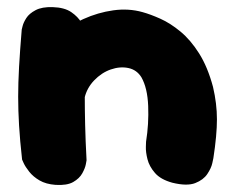

<svg xmlns="http://www.w3.org/2000/svg" viewBox="-20 -520 659 539"><path d="M464 -7Q431 -16 415 -34.5Q399 -53 394 -73Q389 -93 389.5 -107.5Q390 -122 390 -122Q398 -172 396 -222.5Q394 -273 377 -303Q364 -324 340.5 -329Q317 -334 291 -325Q265 -316 244 -294Q224 -273 217.5 -245.5Q211 -218 211 -192Q211 -166 209 -150Q208 -129 207.5 -119Q207 -109 207.5 -103Q208 -97 206 -86Q206 -86 205.5 -77.5Q205 -69 200 -57.5Q195 -46 181 -37Q167 -28 139 -26Q117 -25 99.5 -37.5Q82 -50 72 -62.5Q62 -75 62 -75Q53 -87 51 -99.5Q49 -112 49.5 -131.5Q50 -151 48 -183Q42 -223 41 -248Q40 -273 43.5 -291Q47 -309 56 -326.5Q65 -344 81 -368Q104 -396 138.5 -422Q173 -448 214 -466.5Q255 -485 298 -491Q341 -497 380 -486Q402 -480 430 -467.5Q458 -455 486.5 -431.5Q515 -408 539 -370Q563 -332 578 -276Q589 -229 589 -185Q589 -141 579 -76Q579 -76 576 -62Q573 -48 562 -31.5Q551 -15 528 -6Q505 3 464 -7ZM136 -1Q109 -3 91 -13.5Q73 -24 62 -38Q51 -52 46.5 -62Q42 -72 42 -72Q36 -126 33.5 -168Q31 -210 31 -248.5Q31 -287 33.5 -332Q36 -377 41 -437Q41 -437 43.5 -447Q46 -457 54 -469.5Q62 -482 80 -491.5Q98 -501 128 -500Q161 -499 180 -486Q199 -473 208.5 -456.5Q218 -440 221 -427.5Q224 -415 224 -415Q221 -367 219.5 -328Q218 -289 218 -251Q218 -213 219 -169.5Q220 -126 223 -70Q223 -70 221 -59Q219 -48 211 -33.5Q203 -19 185.5 -9Q168 1 136 -1Z"/></svg>

Font: Sour Gummy Black
Style: Regular
Weight: 900
Designer: Stefie Justprince
Foundry: Eifetstype
Version: Version 1.000